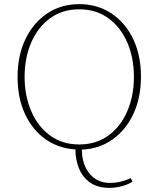

<svg xmlns="http://www.w3.org/2000/svg" viewBox="-20 -710 767 929"><path d="M363 -11Q446 -11 505.5 -55Q565 -99 596.5 -173.5Q628 -248 628 -338Q628 -429 596.5 -503Q565 -577 505.5 -621Q446 -665 363 -665Q281 -665 221.5 -621Q162 -577 130.5 -503Q99 -429 99 -338Q99 -248 130.5 -173.5Q162 -99 221.5 -55Q281 -11 363 -11ZM509 199Q452 199 415.5 173Q379 147 362 104.5Q345 62 345 13Q263 8 199.5 -37Q136 -82 100.5 -159.5Q65 -237 65 -337Q65 -441 103 -520.5Q141 -600 208.5 -645Q276 -690 363 -690Q451 -690 518.5 -645.5Q586 -601 624 -522Q662 -443 662 -339Q662 -237 625.5 -159Q589 -81 525 -35.5Q461 10 376 14Q377 87 414 131Q451 175 512 175Q541 175 566 168.5Q591 162 613 152L621 169Q599 183 569 191Q539 199 509 199Z"/></svg>

Font: Source Serif 4 SmText ExtraLight
Style: Regular
Weight: 200
Designer: Frank Grießhammer
Foundry: Adobe
Version: Version 4.005;hotconv 1.1.0;makeotfexe 2.6.0